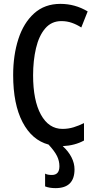

<svg xmlns="http://www.w3.org/2000/svg" viewBox="-20 -745 497 992"><path d="M287 114Q287 87 275 62Q263 37 231 2Q145 -21 96.5 -114Q48 -207 48 -357Q48 -460 75 -543.5Q102 -627 156.5 -676Q211 -725 292 -725Q368 -725 433 -686L400 -603Q377 -618 351.5 -627Q326 -636 297 -636Q246 -636 213.5 -598Q181 -560 166 -496Q151 -432 151 -356Q151 -226 191.5 -152.5Q232 -79 303 -79Q333 -79 360.5 -87.5Q388 -96 414 -109V-19Q367 7 304 10Q333 36 349 67Q365 98 365 130Q365 227 267 227Q235 227 213 218V152Q225 159 248 159Q287 159 287 114Z"/></svg>

Font: Noto Sans ExtraCondensed Medium
Style: Regular
Weight: 500
Width: 2
Designer: Monotype Design Team
Foundry: Monotype Imaging Inc.
Version: Version 2.013; ttfautohint (v1.8.4.7-5d5b)